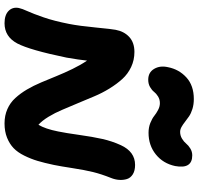

<svg xmlns="http://www.w3.org/2000/svg" viewBox="-34 -841 871 843"><g transform="rotate(90 401.5 -419.5)"><path d="M330.1 -634.8Q297.9 -634.8 282.5 -660.6Q267.1 -686.5 274.9 -721.2Q284.2 -769.5 319.8 -802.2Q355.5 -835 415 -835Q438.5 -835 458.3 -828.9Q478 -822.8 491.2 -813.7Q504.4 -804.7 515.4 -795.9Q526.4 -787.1 537.4 -781Q548.3 -774.9 559.1 -774.9Q575.2 -774.9 588.9 -783.2Q602.5 -791.5 610.6 -801.5Q618.7 -811.5 632.3 -819.8Q646 -828.1 662.1 -828.1Q723.1 -828.1 709 -752.9Q697.8 -700.2 658 -668.2Q618.2 -636.2 563 -636.2Q539.6 -636.2 520 -644Q500.5 -651.9 489 -661.1Q477.5 -670.4 462.6 -678.2Q447.8 -686 433.1 -686Q416.5 -686 403.6 -678Q390.6 -669.9 383.3 -660.4Q376 -650.9 362.1 -642.8Q348.1 -634.8 330.1 -634.8ZM82 -3.9Q45.9 -3.9 27.8 -21.7Q9.8 -39.6 15.1 -66.9Q18.1 -81.1 29.1 -105Q40 -128.9 55.9 -174.6Q71.8 -220.2 85 -287.1Q93.8 -332 100.8 -404.8Q107.9 -477.5 110.8 -491.2Q117.7 -528.8 142.3 -551.5Q167 -574.2 208 -574.2Q243.7 -574.2 274.2 -559.8Q304.7 -545.4 326.7 -521.2Q348.6 -497.1 368.7 -464.6Q388.7 -432.1 403.1 -397.5Q417.5 -362.8 433.1 -325.9Q448.7 -289.1 462.2 -257.1Q475.6 -225.1 492.7 -197Q509.8 -168.9 527.8 -152.8Q545.9 -182.6 557.1 -238.8Q564 -272 572.3 -331.5Q580.6 -391.1 590.1 -433.3Q599.6 -475.6 617.2 -514.2Q646 -577.1 704.1 -577.1Q729.5 -577.1 745.4 -567.1Q761.2 -557.1 766.1 -541.3Q771 -525.4 769.8 -507.3Q768.6 -489.3 761.2 -471.2Q744.1 -428.2 735.4 -392.6Q726.6 -356.9 718.3 -303Q710 -249 704.1 -220.2Q695.3 -178.7 686.5 -149.2Q677.7 -119.6 663.3 -90.6Q648.9 -61.5 630.4 -43.7Q611.8 -25.9 584.5 -14.9Q557.1 -3.9 522 -3.9Q487.3 -3.9 459 -16.4Q430.7 -28.8 410.2 -51.5Q389.6 -74.2 373 -102.3Q356.4 -130.4 341.6 -165.5Q326.7 -200.7 313.5 -233.4Q300.3 -266.1 282.5 -302.7Q264.6 -339.4 246.1 -366.2Q242.7 -332 232.9 -275.9Q199.7 -115.2 170.9 -60.1Q141.1 -3.9 82 -3.9Z"/></g></svg>

Font: Shantell Sans Irregular Bouncy
Style: Bold Italic
Weight: 700
Italic angle: -11.31°
Designer: Stephen Nixon, Anya Danilova, Shantell Martin
Foundry: Arrow Type
Version: Version 1.006;[9816181b4]